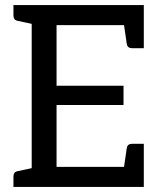

<svg xmlns="http://www.w3.org/2000/svg" viewBox="-20 -737 632 757"><path d="M33 0V-41Q33 -59 49 -62L105 -74V-643L49 -655Q33 -658 33 -676V-717H547V-547H501Q483 -547 480 -563L469 -638H203V-399H467V-323H203V-79H469L480 -154Q483 -170 501 -170H547V0Z"/></svg>

Font: Aleo
Style: Regular
Weight: 400
Designer: Alessio Laiso
Foundry: Alessio Laiso
Version: Version 2.001; ttfautohint (v1.8.4.7-5d5b);gftools[0.9.29]